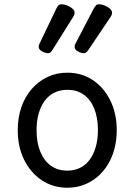

<svg xmlns="http://www.w3.org/2000/svg" viewBox="-20 -859 629 898"><path d="M295 19Q228 19 175.5 -16Q123 -51 93 -111.5Q63 -172 63 -250Q63 -309 80 -358Q97 -407 128.5 -443Q160 -479 202 -499Q244 -519 295 -519Q362 -519 414 -484.5Q466 -450 496 -389Q526 -328 526 -250Q526 -203 515 -162Q504 -121 483.5 -88Q463 -55 434.5 -31Q406 -7 370.5 6Q335 19 295 19ZM295 -61Q328 -61 354.5 -74Q381 -87 399.5 -112Q418 -137 428 -172Q438 -207 438 -250Q438 -308 421 -350.5Q404 -393 372 -416Q340 -439 295 -439Q262 -439 235 -426Q208 -413 189.5 -388Q171 -363 161 -328.5Q151 -294 151 -250Q151 -192 168.5 -149.5Q186 -107 218 -84Q250 -61 295 -61ZM205 -610Q193 -610 177 -618.5Q161 -627 161 -640Q161 -643 161.5 -646.5Q162 -650 165 -655L244 -820Q248 -828 253 -833.5Q258 -839 269 -839Q280 -839 294 -833.5Q308 -828 318.5 -819Q329 -810 329 -799Q329 -795 327.5 -790.5Q326 -786 321 -778L225 -625Q220 -617 215.5 -613.5Q211 -610 205 -610ZM373 -610Q360 -610 344.5 -618.5Q329 -627 329 -640Q329 -643 329.5 -646.5Q330 -650 333 -655L419 -820Q424 -828 428.5 -833.5Q433 -839 444 -839Q455 -839 469 -833.5Q483 -828 493.5 -819Q504 -810 504 -799Q504 -795 502.5 -790.5Q501 -786 496 -778L393 -625Q387 -617 382.5 -613.5Q378 -610 373 -610Z"/></svg>

Font: Playwrite US Modern
Style: Regular
Weight: 400
Designer: Veronika Burian, José Scaglione
Foundry: TypeTogether
Version: Version 1.002